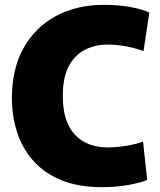

<svg xmlns="http://www.w3.org/2000/svg" viewBox="-20 -760 660 792"><path d="M401 12Q301 12 230 -18Q159 -48 114.5 -100Q70 -152 49.5 -218Q29 -284 29 -355Q29 -475 77 -561.5Q125 -648 211 -694Q297 -740 409 -740Q467 -740 517.5 -731Q568 -722 596 -708L572 -549Q541 -561 502.5 -568.5Q464 -576 422 -576Q372 -576 330 -554.5Q288 -533 263.5 -486.5Q239 -440 239 -364Q239 -259 288 -205.5Q337 -152 425 -152Q461 -152 501 -158.5Q541 -165 570 -176L587 -18Q563 -7 512 2.5Q461 12 401 12Z"/></svg>

Font: Murecho Black
Style: Regular
Weight: 900
Designer: Neil Summerour
Foundry: Positype
Version: Version 1.010; ttfautohint (v1.8.3)